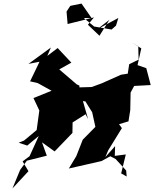

<svg xmlns="http://www.w3.org/2000/svg" viewBox="-20 -974 867 1079"><path d="M661 0 687 -106 625 -98 627 -153 572 -91 588 -129 665 -254 649 -276 702 -292 712 -355 714 -454 734 -491 827 -496 802 -591 753 -608 774 -702 721 -736 757 -714 759 -639 706 -613 698 -560 660 -554 550 -505 495 -485 429 -483 363 -473 405 -392 407 -406 427 -472 426 -493 411 -500 313 -584 381 -622 304 -704 246 -660 266 -707 140 -615 202 -627C184 -590 167 -553 149 -517L192 -507L270 -464L168 -423L201 -353L186 -243L115 -184L85 -172L133 -156L198 -210L146 -96L107 -67L140 -12L50 85L93 -19L131 -71L243 -99L216 -174L287 -123L387 -227L388 -286L461 -332L475 -305L446 -406L460 -404L498 -343L516 -261L445 -189L409 -97L367 -27L551 -69L600 -96L630 -80L689 -16L692 18L653 -4ZM632 -830 607 -808 509 -825 451 -873 495 -872 438 -954 375 -941 354 -909 360 -839 508 -876 474 -835 539 -773 595 -863 526 -809 645 -873Z"/></svg>

Font: Hussar Lance
Style: ExBdObl
Weight: 700
Foundry: Cannot Into Space Fonts, PlusOne Fonts
Version: Version 2.270